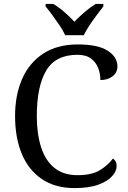

<svg xmlns="http://www.w3.org/2000/svg" viewBox="-20 -951 654 981"><path d="M361 10Q262 10 194 -36Q126 -82 91.5 -164.5Q57 -247 57 -358Q57 -466 93.5 -548.5Q130 -631 201.5 -677.5Q273 -724 378 -724Q480 -724 530 -692Q580 -660 580 -612Q580 -580 555 -561Q530 -542 493 -542Q493 -573 482 -602.5Q471 -632 445.5 -651.5Q420 -671 376 -671Q263 -671 215.5 -589.5Q168 -508 168 -358Q168 -269 189.5 -200.5Q211 -132 257 -94Q303 -56 376 -56Q449 -56 490.5 -81.5Q532 -107 557 -141Q565 -136 570.5 -126.5Q576 -117 576 -102Q576 -77 553 -51Q530 -25 482.5 -7.5Q435 10 361 10ZM313 -771Q303 -794 285 -820.5Q267 -847 248 -873Q229 -899 213 -918V-931H252Q281 -914 309.5 -889Q338 -864 360 -840Q383 -864 412 -889Q441 -914 469 -931H508V-918Q493 -899 473.5 -873Q454 -847 436.5 -820.5Q419 -794 408 -771Z"/></svg>

Font: Noto Serif Old Uyghur
Style: Regular
Weight: 400
Designer: Lewis McGuffie
Foundry: Google LLC
Version: Version 1.003; ttfautohint (v1.8.4.7-5d5b)